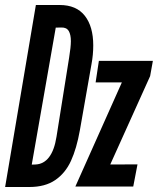

<svg xmlns="http://www.w3.org/2000/svg" viewBox="-22 -746 642 768"><path d="M121.5 -726H216.5Q283.5 -726 317.2 -683Q351 -640 351 -564.5Q351 -526.5 344 -489.5L297.5 -225Q284.5 -152 262 -102.8Q239.5 -53.5 199 -25.8Q158.5 2 95.5 2H-1.5ZM204 -199 254.5 -515.5Q261.5 -558.5 261.5 -581.5Q261.5 -607.5 253 -622Q244.5 -636.5 223.5 -636L201 -635.5L105 -87.5L119 -88Q152.5 -89 174 -117Q195.5 -145 204 -199ZM465.5 -416.5H360.5L373.5 -502.5H589.5L578.5 -441.5L419 -88L528 -88.5L511 0H279.5Z"/></svg>

Font: JuliaMono MediumItalic
Style: Regular
Weight: 500
Italic angle: -9°
Monospace: yes
Designer: cormullion
Foundry: corm
Version: Version 0.049; ttfautohint (v1.8.4)